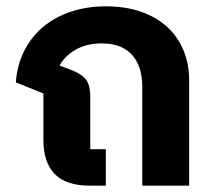

<svg xmlns="http://www.w3.org/2000/svg" viewBox="-20 -586 680 606"><path d="M264 0Q188 0 152.5 -37Q117 -74 117 -144V-291L30 -326Q34 -381 56.5 -425.5Q79 -470 116 -501Q153 -532 203.5 -549Q254 -566 314 -566Q375 -566 423.5 -549.5Q472 -533 506 -502.5Q540 -472 558.5 -428.5Q577 -385 577 -332V0H429V-313Q429 -377 396.5 -413Q364 -449 301 -449Q253 -449 218.5 -429Q184 -409 168 -379L203 -366Q239 -352 252 -334Q265 -316 265 -280V-115H314V0Z"/></svg>

Font: IBM-Poppins
Style: Poppins-Bold
Weight: 700
Designer: Mike Abbink, Paul van der Laan, Pieter van Rosmalen, Ben Mitchell, Mark Frömberg
Foundry: Bold Monday
Version: Version 1.1